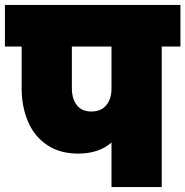

<svg xmlns="http://www.w3.org/2000/svg" viewBox="-31 -760 753 780"><path d="M702 -571H626V0H422V-181Q371 -136 286 -136Q213 -136 161 -170.5Q109 -205 83 -265.5Q57 -326 57 -401V-571H-11V-740H702ZM422 -571H261V-401Q261 -359 281 -333Q301 -307 340 -307Q380 -307 401 -333Q422 -359 422 -400Z"/></svg>

Font: Poppins Black A&M
Style: Regular
Weight: 900
Designer: Ninad Kale (Devanagari), Jonny Pinhorn (Latin)
Foundry: Indian Type Foundry
Version: 4.004